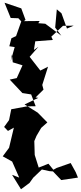

<svg xmlns="http://www.w3.org/2000/svg" viewBox="-94 -1016 588 1399"><path d="M61 -860 23 -753 -11 -737 -26 -679 13 -673 -17 -567 -7 -618 -1 -562 70 -540 28 -447 -23 -436 69 -338 133 -328 166 -242 103 -241 -12 -220 -28 -141 -64 -91 -36 -62 7 -86 -28 61 -74 123 32 182 -6 160 46 278 -6 258 59 363 121 317 148 279 211 219 266 231 292 233 352 296 474 278 458 239 421 172 318 208 295 221 259 177 188 205 159 113 156 12 172 -26 206 -84 251 -124 181 -195 178 -197 85 -255 185 -303 165 -306 223 -363 214 -397 256 -530 166 -485 217 -480 122 -602 186 -675 153 -652 163 -715 291 -725 280 -749 365 -828 443 -829 394 -808 354 -919 320 -948 308 -815 353 -756 236 -843 185 -847 195 -863 80 -862 92 -871 61 -955 -61 -996 -16 -885 40 -883Z"/></svg>

Font: Hussar Lance
Style: Regular
Weight: 700
Foundry: Cannot Into Space Fonts, PlusOne Fonts
Version: Version 2.27